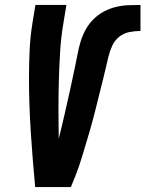

<svg xmlns="http://www.w3.org/2000/svg" viewBox="-20 -755 587 775"><path d="M122 0Q117 -54 112.5 -108.5Q108 -163 104.5 -218Q101 -273 99 -328Q97 -383 97 -438.5Q97 -494 99.5 -550Q102 -606 111 -662L123 -735H248L236 -662Q226 -603 222.5 -544Q219 -485 217.5 -427Q216 -369 216 -311Q216 -253 217 -195Q223 -219 229 -243.5Q235 -268 240.5 -292.5Q246 -317 251.5 -341.5Q257 -366 262.5 -390.5Q268 -415 273 -439.5Q278 -464 283.5 -489Q289 -514 293.5 -538.5Q298 -563 305.5 -587.5Q313 -612 325.5 -635Q338 -658 357 -677Q376 -696 399.5 -708.5Q423 -721 448 -727Q473 -733 497.5 -734Q522 -735 547 -735V-630Q525 -630 502 -625.5Q479 -621 460.5 -606Q442 -591 432.5 -569.5Q423 -548 417.5 -525.5Q412 -503 407 -481Q402 -459 396.5 -437Q391 -415 385.5 -393Q380 -371 374.5 -349Q369 -327 363.5 -305Q358 -283 352 -261Q346 -239 339.5 -217Q333 -195 326.5 -173.5Q320 -152 313.5 -130Q307 -108 299.5 -86Q292 -64 283.5 -42.5Q275 -21 266 0Z"/></svg>

Font: Iosevka Curly XBdObl
Style: Regular
Weight: 800
Italic angle: -9°
Monospace: yes
Designer: Belleve Invis
Foundry: Belleve Invis
Version: Version 11.1.0; ttfautohint (v1.8.3)